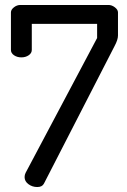

<svg xmlns="http://www.w3.org/2000/svg" viewBox="-20 -751 510 773"><path d="M455 -701V-608Q455 -591 441 -565L157 -12Q150 2 130 2Q110 2 94.5 -9.5Q79 -21 79 -38Q79 -47 83 -55L371 -598V-655H108V-550Q108 -537 95.5 -528.5Q83 -520 66 -520Q49 -520 36.5 -528.5Q24 -537 24 -550V-701Q24 -712 36 -721.5Q48 -731 62 -731H417Q430 -731 442.5 -721.5Q455 -712 455 -701Z"/></svg>

Font: Dosis
Style: Medium
Weight: 500
Designer: Edgar Tolentino, Pablo Impallari, Igino Marini
Foundry: Edgar Tolentino, Pablo Impallari, Igino Marini
Version: Version 1.007